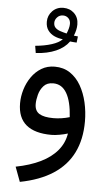

<svg xmlns="http://www.w3.org/2000/svg" viewBox="-61 -707 567 1008"><g transform="rotate(5 222.0 -203.0)"><path d="M316.4 -492.7 320.3 -525.4Q312.5 -526.4 308.1 -526.9Q303.7 -527.3 298.8 -527.8Q305.2 -543.5 308.6 -558.3Q312 -573.2 312 -587.9Q312 -624 289.1 -646.2Q266.1 -668.5 231.4 -668.5Q196.8 -668.5 173.8 -644.8Q150.9 -621.1 150.9 -588.4Q150.9 -560.5 164.3 -542.5Q177.7 -524.4 199 -515.1Q220.2 -505.9 242.7 -503.9Q225.1 -485.4 187.5 -473.4Q149.9 -461.4 101.1 -457L107.4 -419.4Q168.5 -422.9 213.1 -442.4Q257.8 -461.9 281.7 -495.6Q291.5 -494.6 298.8 -493.9Q306.2 -493.2 316.4 -492.7ZM259.8 -535.6Q241.2 -540 225.3 -545.4Q209.5 -550.8 200 -560.3Q190.4 -569.8 190.4 -586.4Q190.4 -602.1 202.4 -615.2Q214.4 -628.4 233.4 -628.4Q250 -628.4 261.5 -617.2Q272.9 -606 272.9 -587.4Q272.9 -575.7 269 -561.8Q265.1 -547.9 259.8 -535.6ZM396 -83.5Q396 -135.3 384.8 -184.1Q373.5 -232.9 351.1 -272Q328.6 -311 294.2 -334Q259.8 -356.9 213.4 -356.9Q174.3 -356.9 143.6 -338.4Q112.8 -319.8 91.6 -289.3Q70.3 -258.8 59.3 -222.4Q48.3 -186 48.3 -149.9Q48.3 -73.7 93.5 -36.1Q138.7 1.5 226.6 1.5Q245.1 1.5 269.5 -2.9Q293.9 -7.3 312.5 -13.2Q304.7 37.1 272 76.4Q239.3 115.7 184.3 142.6Q129.4 169.4 54.2 184.1L83 261.7Q187 241.7 256.6 196.5Q326.2 151.4 361.1 81.3Q396 11.2 396 -83.5ZM229 -86.9Q179.2 -86.9 154.8 -102.1Q130.4 -117.2 130.4 -152.8Q130.4 -174.8 137.5 -201.9Q144.5 -229 162.4 -249Q180.2 -269 212.4 -269Q235.8 -269 253.7 -258.1Q271.5 -247.1 284.2 -225.3Q296.9 -203.6 304.4 -172.1Q312 -140.6 314.5 -99.6Q293.5 -93.3 271.5 -90.1Q249.5 -86.9 229 -86.9Z"/></g></svg>

Font: Vazirmatn
Style: Regular
Weight: 400
Designer: Saber Rastikerdar
Foundry: Saber Rastikerdar
Version: Version 33.003;September 2, 2022;FontCreator 14.0.0.2862 64-